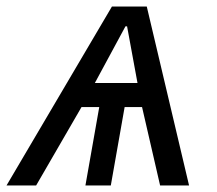

<svg xmlns="http://www.w3.org/2000/svg" viewBox="-47 -570 667 590"><path d="M297 -550H404L534 0H445L389.5 -241H336L293.5 0H215.5L258 -241H203.5L64 0H-27ZM375.5 -315 343.5 -489H338.5L244.5 -315Z"/></svg>

Font: JuliaMono Light
Style: Italic
Weight: 300
Italic angle: -9°
Monospace: yes
Designer: cormullion
Foundry: corm
Version: Version 0.054; ttfautohint (v1.8.4)